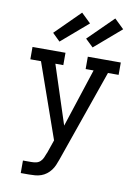

<svg xmlns="http://www.w3.org/2000/svg" viewBox="-104 -835 808 1118"><g transform="rotate(10 300.0 -276.0)"><path d="M99 215V141H148Q163 141 177 138Q191 135 201.5 125Q212 115 217.5 102Q223 89 228 76V75H229L257 -6L102 -447H39V-520H234V-447H187L300 -101L413 -447H366V-520H561V-447H498L307 99Q301 116 294 132.5Q287 149 276 163.5Q265 178 250.5 189Q236 200 219 206Q202 212 184 213.5Q166 215 148 215ZM384 -578 338 -622 485 -767 541 -713ZM188 -578 143 -622 289 -767 345 -713Z"/></g></svg>

Font: Iosevka Etoile
Style: Regular
Weight: 400
Designer: Belleve Invis
Foundry: Belleve Invis
Version: Version 33.2.4